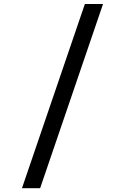

<svg xmlns="http://www.w3.org/2000/svg" viewBox="-20 -866 640 983"><path d="M185.5 97.5H92.5L414.5 -845.5H507.5Z"/></svg>

Font: SplineSansMono30
Style: Regular
Weight: 400
Designer: Eben Sorkin, Mirko Velimirovic
Foundry: Sorkin Type
Version: Version 1.000